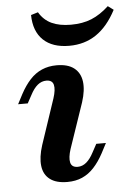

<svg xmlns="http://www.w3.org/2000/svg" viewBox="-49 -670 503 720"><g transform="rotate(-5 202.5 -310.0)"><path d="M198.4 -111.3Q187.9 -79 192.3 -60.5Q196.8 -41.9 219.4 -41.9Q237.1 -41.9 252 -54.4Q266.9 -66.9 279.8 -91.9L296 -121.8H332.3L312.9 -84.7Q296 -53.2 276.2 -31.9Q256.5 -10.5 231.9 0.4Q207.3 11.3 175.8 11.3Q133.9 11.3 110.5 -6.5Q87.1 -24.2 83.1 -56.9Q79 -89.5 93.5 -134.7L150.8 -305.6Q161.3 -337.9 156.9 -356Q152.4 -374.2 129.8 -374.2Q112.1 -374.2 97.2 -362.1Q82.3 -350 69.4 -325L53.2 -295.2H16.9L36.3 -332.3Q53.2 -363.7 73 -385.1Q92.7 -406.5 117.7 -417.3Q142.7 -428.2 173.4 -428.2Q215.3 -428.2 238.7 -410.1Q262.1 -391.9 266.5 -359.3Q271 -326.6 256.5 -281.5ZM227.4 -496.8Q164.5 -496.8 129.8 -529.8Q95.2 -562.9 94.4 -624.2L121 -632.3Q138.7 -602.4 168.1 -588.7Q197.6 -575 240.3 -575Q284.7 -575 318.1 -588.7Q351.6 -602.4 383.9 -632.3L404.8 -616.9Q373.4 -556.5 329.4 -526.6Q285.5 -496.8 227.4 -496.8Z"/></g></svg>

Font: Playfair 9pt
Style: Bold Italic
Weight: 700
Italic angle: -15.6°
Designer: Claus Eggers Sørensen
Foundry: Claus Eggers Sørensen
Version: Version 2.203